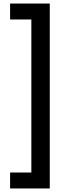

<svg xmlns="http://www.w3.org/2000/svg" viewBox="-20 -886 368 1084"><path d="M37 178H261V-866H37V-776H157V88H37Z"/></svg>

Font: Noto Sans Malayalam UI ExtraCondensed SemiBold
Style: Regular
Weight: 600
Width: 2
Designer: Jelle Bosma - Monotype Design Team
Foundry: Monotype Imaging Inc.
Version: Version 2.104